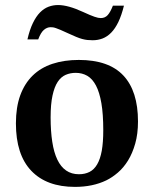

<svg xmlns="http://www.w3.org/2000/svg" viewBox="-20 -711 596 748"><path d="M42 -230.5Q42 -293 58.8 -339.4Q75.7 -385.7 107.2 -416.5Q138.7 -447.3 184.3 -462.4Q230 -477.5 287.1 -477.5Q403.8 -477.5 460.7 -416.7Q517.6 -356 517.6 -237.8Q517.6 -189.5 506.8 -151.6Q496.1 -113.8 478.8 -85.7Q461.4 -57.6 439.2 -38.6Q417 -19.5 394 -8.3Q341.3 17.1 272 17.1Q161.6 17.1 101.8 -45.7Q42 -108.4 42 -230.5ZM177.2 -253.9Q177.2 -200.2 183.6 -158.7Q189.9 -117.2 203.4 -89.1Q216.8 -61 237.8 -46.6Q258.8 -32.2 287.6 -32.2Q311 -32.2 328.9 -41.3Q346.7 -50.3 358.6 -70.8Q370.6 -91.3 376.5 -124Q382.3 -156.7 382.3 -203.6Q382.3 -266.1 375 -308.8Q367.7 -351.6 353.8 -377.9Q339.8 -404.3 319.8 -415.8Q299.8 -427.2 274.9 -427.2Q253.9 -427.2 235.8 -419.4Q217.8 -411.6 204.8 -392.1Q191.9 -372.6 184.6 -338.9Q177.2 -305.2 177.2 -253.9ZM128.9 -557.6H86.9Q95.7 -595.7 108.2 -621.3Q120.6 -647 136 -662.6Q151.4 -678.2 169.2 -684.8Q187 -691.4 206.1 -691.4Q245.1 -691.4 303.2 -664.6Q318.4 -657.7 329.1 -653.1Q339.8 -648.4 347.9 -645.8Q356 -643.1 361.8 -641.8Q367.7 -640.6 372.6 -640.6Q389.2 -640.6 399.7 -652.3Q410.2 -664.1 419.9 -689H462.9Q453.6 -651.4 441.2 -625.5Q428.7 -599.6 413.1 -583.7Q397.5 -567.9 379.4 -561Q361.3 -554.2 341.3 -554.2Q330.1 -554.2 320.6 -555.2Q311 -556.2 300.3 -559.1Q289.6 -562 276.6 -567.4Q263.7 -572.8 245.6 -581.1Q227.1 -589.8 215.8 -594.5Q204.6 -599.1 197.5 -601.6Q190.4 -604 186 -604.5Q181.6 -605 177.2 -605Q163.1 -605 150.9 -594.5Q138.7 -584 128.9 -557.6Z"/></svg>

Font: XB Kayhan
Style: Bold
Weight: 700
Designer: Behnam
Foundry: Irmug
Version: Version 7.300 2009